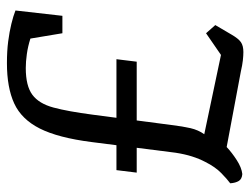

<svg xmlns="http://www.w3.org/2000/svg" viewBox="-102 -596 705 540"><g transform="rotate(-90 250.0 -326.5)"><path d="M373 6Q363 6 349.5 4.5Q336 3 319 -1L106 -41Q90 -26 69 -12.5Q48 1 30 3Q16 2 10.5 -7Q5 -16 4 -31Q15 -39 32.5 -56Q50 -73 64 -101Q73 -118 79.5 -138.5Q86 -159 90 -185L120 -421Q132 -515 158 -566.5Q184 -618 228.5 -638.5Q273 -659 342 -659Q376 -659 403 -655.5Q430 -652 452.5 -646.5Q475 -641 490 -635L475 -503H426L411 -593Q389 -600 367.5 -603Q346 -606 328 -606Q278 -606 253 -587.5Q228 -569 217 -528Q206 -487 197 -418L168 -197Q164 -164 159 -142.5Q154 -121 142 -104L365 -57L426 -99L449 -73L422 -27Q411 -8 401 -1Q391 6 373 6ZM34 -294 41 -351H353L346 -294Z"/></g></svg>

Font: Faustina
Style: Italic
Weight: 400
Italic angle: -8°
Designer: Alfonso Garcia
Foundry: http://www.omnibus-type.com
Version: Version 1.200